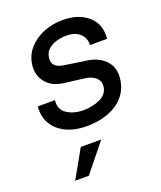

<svg xmlns="http://www.w3.org/2000/svg" viewBox="-139 -600 778 927"><g transform="rotate(-20 250.0 -136.0)"><path d="M232 11Q168 11 123 -11Q78 -33 56 -71.5Q34 -110 39 -160H127Q122 -112 157 -89.5Q192 -67 240 -67Q289 -67 327.5 -85.5Q366 -104 370 -142Q373 -169 354.5 -186.5Q336 -204 303 -209Q277 -212 244.5 -216.5Q212 -221 186 -224Q133 -233 104.5 -269.5Q76 -306 82 -357Q88 -404 118 -438.5Q148 -473 194 -492Q240 -511 294 -511Q375 -511 423.5 -468.5Q472 -426 465 -352H377Q379 -388 354 -411Q329 -434 285 -434Q260 -434 234.5 -427Q209 -420 191 -404Q173 -388 170 -361Q163 -311 229 -303Q234 -302 254.5 -299Q275 -296 300.5 -292Q326 -288 344 -286Q402 -276 433.5 -239.5Q465 -203 458 -149Q451 -95 419 -59.5Q387 -24 338 -6.5Q289 11 232 11ZM167 95H272L156 239H86Z"/></g></svg>

Font: Haskoy Medium
Style: Italic
Weight: 500
Designer: Ertekin Erdin
Foundry: Ertekin Erdin
Version: Version 2.000; ttfautohint (v1.8.4.7-5d5b)